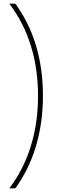

<svg xmlns="http://www.w3.org/2000/svg" viewBox="-20 -819 316 1055"><path d="M216 -293C216 -499 160 -669 64 -799H31C138 -659 189 -486 189 -292C189 -100 138 76 31 216H64C160 85 216 -88 216 -293Z"/></svg>

Font: Noto Sans Sinhala ExtraCondensed Thin
Style: Regular
Weight: 100
Width: 2
Designer: Jelle Bosma - Monotype Design Team
Foundry: Monotype Imaging Inc.
Version: Version 2.006